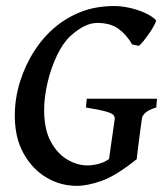

<svg xmlns="http://www.w3.org/2000/svg" viewBox="-20 -599 538 633"><path d="M497.6 -273.4 495.1 -244.6Q470.7 -237.3 459.7 -227.5Q448.7 -217.8 447.8 -207.5Q445.3 -191.9 441.9 -164.6Q438.5 -137.2 435.1 -111.3Q431.6 -85.4 430.7 -74.2Q362.3 -19.5 315.7 -2.9Q269 13.7 232.9 13.7Q179.2 13.7 132.8 -13.9Q86.4 -41.5 57.6 -93.3Q28.8 -145 28.8 -217.3Q28.8 -274.4 45.9 -329.3Q63 -384.3 93.3 -431.2Q123.5 -478 163.1 -510.7Q201.7 -542.5 249.3 -560.8Q296.9 -579.1 358.4 -579.1Q378.9 -579.1 404.5 -573.7Q430.2 -568.4 454.3 -558.1Q478.5 -547.9 493.7 -533.2Q496.1 -531.2 490.5 -519.8Q484.9 -508.3 474.9 -493.4Q464.8 -478.5 454.6 -465.6Q444.3 -452.6 438 -447.8L415.5 -452.6Q397.5 -484.4 370.8 -503.9Q344.2 -523.4 300.3 -523.4Q259.8 -523.4 212.4 -480.5Q187.5 -457.5 167.7 -416Q147.9 -374.5 136.7 -326.4Q125.5 -278.3 125.5 -236.8Q125.5 -172.4 147.5 -132.1Q169.4 -91.8 202.1 -72.8Q234.9 -53.7 268.1 -53.7Q285.2 -53.7 304.4 -58.6Q323.7 -63.5 339.4 -74.7L358.4 -207.5Q358.9 -213.9 354 -219.7Q349.1 -225.6 328.9 -231.4Q308.6 -237.3 263.2 -244.6L266.1 -273.4Z"/></svg>

Font: Dai Banna SIL Medium
Style: Italic
Weight: 500
Italic angle: -11°
Designer: Victor Gaultney
Foundry: SIL International
Version: Version 4.000